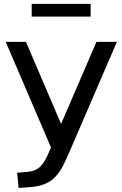

<svg xmlns="http://www.w3.org/2000/svg" viewBox="-20 -750 615 967"><path d="M229 10.7C201.2 75.7 180.2 110.8 116.2 115.7L66.4 120.1L73.7 196.3L122.1 193.4C256.8 185.1 284.2 121.6 336.9 -1.5L568.8 -539.1H465.8L287.6 -126L110.8 -539.1H8.8L236.8 -7.3ZM436.5 -666.5V-730.5H139.6V-666.5Z"/></svg>

Font: Winston
Style: Regular
Weight: 400
Designer: Vernon Adams, Kim Jin-seong, David Berlow, Cristiano Sobral
Foundry: The Winston Project Authors
Version: Version 3.004